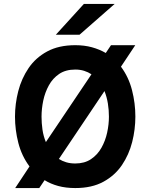

<svg xmlns="http://www.w3.org/2000/svg" viewBox="-20 -941 762 973"><path d="M57 12 129.5 -97.5Q90 -150.5 73 -216.5Q56 -282.5 56 -350Q56 -415 72.5 -479Q89 -543 124.8 -595.8Q160.5 -648.5 219 -680.2Q277.5 -712 361.5 -712Q407.5 -712 445.8 -701.5Q484 -691 516 -672.5L542.5 -712H665.5L593 -603Q632 -550.5 649 -484.2Q666 -418 666 -350Q666 -285 649.8 -221Q633.5 -157 597.8 -104.2Q562 -51.5 503.8 -19.8Q445.5 12 361.5 12Q313.5 12 275 1.5Q236.5 -9 206 -28L179 12ZM212.5 -221 443.5 -564.5Q427 -575.5 406.5 -582Q386 -588.5 361.5 -588.5Q313 -588.5 280.2 -566.5Q247.5 -544.5 227.8 -508.8Q208 -473 199.2 -431.2Q190.5 -389.5 190.5 -350Q190.5 -317.5 195.2 -284.2Q200 -251 212.5 -221ZM361.5 -112.5Q408.5 -112.5 441.2 -134.5Q474 -156.5 494 -192Q514 -227.5 523 -269Q532 -310.5 532 -350Q532 -383 526.8 -416Q521.5 -449 509.5 -479.5L278.5 -135.5Q294.5 -125 315.2 -118.8Q336 -112.5 361.5 -112.5ZM263 -765 405 -921H561L383 -765Z"/></svg>

Font: Overpass
Style: Bold
Weight: 700
Designer: Delve Withrington, Dave Bailey, Thomas Jockin
Foundry: Delve Fonts LLC
Version: Version 4.000; ttfautohint (v1.8.3)